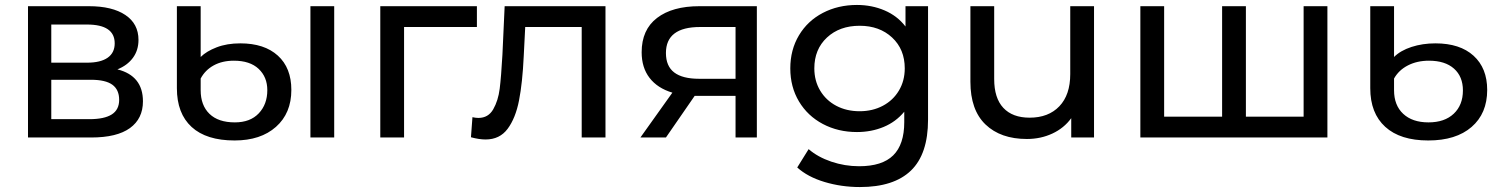

<svg xmlns="http://www.w3.org/2000/svg" viewBox="-20 -555 6056 775"><path d="M557 -146Q557 -76 504.5 -38Q452 0 348 0H93V-530H339Q433 -530 486 -494.5Q539 -459 539 -394Q539 -352 516.5 -321.5Q494 -291 454 -275Q557 -249 557 -146ZM187 -302H331Q386 -302 414.5 -322Q443 -342 443 -380Q443 -456 331 -456H187ZM461 -152Q461 -193 433.5 -213Q406 -233 347 -233H187V-74H341Q401 -74 431 -93Q461 -112 461 -152Z M694 -199V-530H790V-325Q813 -348 854.5 -364Q896 -380 950 -380Q1047 -380 1101.5 -330.5Q1156 -281 1156 -192Q1156 -98 1094 -43Q1032 12 927 12Q813 12 753.5 -42.5Q694 -97 694 -199ZM1233 -530H1329V0H1233ZM1059 -191Q1059 -244 1024 -277Q989 -310 924 -310Q877 -310 842.5 -291Q808 -272 790 -238V-191Q790 -130 825.5 -95.5Q861 -61 928 -61Q990 -61 1024.5 -97.5Q1059 -134 1059 -191Z M1905 -446H1611V0H1515V-530H1905Z M2424 -530V0H2328V-446H2100L2094 -328Q2089 -221 2075 -149.5Q2061 -78 2029 -35Q1997 8 1940 8Q1914 8 1881 -1L1887 -82Q1900 -79 1911 -79Q1951 -79 1971 -114Q1991 -149 1997 -197Q2003 -245 2008 -334L2017 -530Z M3035 -530V0H2949V-168H2795H2784L2668 0H2565L2694 -181Q2634 -199 2602 -240.5Q2570 -282 2570 -344Q2570 -435 2632 -482.5Q2694 -530 2803 -530ZM2802 -237H2949V-446H2806Q2668 -446 2668 -341Q2668 -288 2701.5 -262.5Q2735 -237 2802 -237Z M3726 -530V-72Q3726 67 3657 133.5Q3588 200 3451 200Q3376 200 3308 179.5Q3240 159 3198 121L3244 47Q3281 79 3335.5 97.5Q3390 116 3448 116Q3541 116 3585.5 72Q3630 28 3630 -62V-104Q3596 -63 3546.5 -42.5Q3497 -22 3439 -22Q3363 -22 3301.5 -54.5Q3240 -87 3205 -145.5Q3170 -204 3170 -279Q3170 -354 3205 -412.5Q3240 -471 3301.5 -503Q3363 -535 3439 -535Q3499 -535 3550.5 -513Q3602 -491 3635 -448V-530ZM3632 -279Q3632 -356 3581 -403.5Q3530 -451 3450 -451Q3369 -451 3318 -403.5Q3267 -356 3267 -279Q3267 -229 3290.5 -189.5Q3314 -150 3355.5 -128Q3397 -106 3450 -106Q3502 -106 3543.5 -128Q3585 -150 3608.5 -189.5Q3632 -229 3632 -279Z M4396 -530V0H4304V-78Q4275 -38 4228 -16Q4181 6 4125 6Q4019 6 3958 -52.5Q3897 -111 3897 -225V-530H3993V-236Q3993 -159 4030 -119.5Q4067 -80 4136 -80Q4212 -80 4256 -126Q4300 -172 4300 -256V-530Z M5338 -530V0H4583V-530H4679V-84H4913V-530H5009V-84H5242V-530Z M5511 -199V-530H5607V-325Q5633 -351 5677.5 -365.5Q5722 -380 5774 -380Q5873 -380 5928 -330Q5983 -280 5983 -192Q5983 -97 5920 -42.5Q5857 12 5745 12Q5632 12 5571.5 -43Q5511 -98 5511 -199ZM5885 -190Q5885 -246 5849 -278Q5813 -310 5748 -310Q5700 -310 5663 -291Q5626 -272 5607 -238V-191Q5607 -130 5644 -95.5Q5681 -61 5746 -61Q5811 -61 5848 -96Q5885 -131 5885 -190Z"/></svg>

Font: Montserrat Alternates Medium
Style: Regular
Weight: 500
Designer: Julieta Ulanovsky
Foundry: Julieta Ulanovsky
Version: Version 7.200